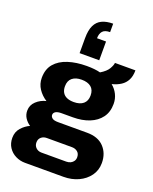

<svg xmlns="http://www.w3.org/2000/svg" viewBox="-187 -961 1006 1260"><g transform="rotate(20 316.0 -331.0)"><path d="M147 197Q112 197 81 181.5Q50 166 31.5 137.5Q13 109 13 71Q13 29 38.5 0.5Q64 -28 96 -42Q73 -57 58.5 -79.5Q44 -102 44 -130Q44 -169 73 -196Q102 -223 141 -232Q105 -255 82.5 -289Q60 -323 60 -365Q60 -426 92.5 -464Q125 -502 182 -520.5Q239 -539 312 -539Q341 -539 364.5 -536.5Q388 -534 407 -529Q447 -553 462 -579Q477 -605 478 -621H621Q621 -581 607 -553.5Q593 -526 567 -509Q541 -492 505 -483Q532 -461 547 -430.5Q562 -400 562 -365Q562 -308 533.5 -269.5Q505 -231 455 -211Q405 -191 340 -191H262Q234 -191 220.5 -182.5Q207 -174 207 -160Q207 -147 219 -137.5Q231 -128 260 -128H463Q540 -128 581 -84.5Q622 -41 622 26Q622 77 594 115.5Q566 154 519.5 175.5Q473 197 416 197ZM226 97H399Q416 97 429 90.5Q442 84 449.5 72.5Q457 61 457 46Q457 21 441 8Q425 -5 402 -5H226Q203 -5 187.5 8.5Q172 22 172 45Q172 68 187.5 82.5Q203 97 226 97ZM311 -287Q354 -287 377.5 -307Q401 -327 401 -365Q401 -404 377.5 -423.5Q354 -443 311 -443Q270 -443 246 -423.5Q222 -404 222 -365Q222 -340 232 -322.5Q242 -305 262 -296Q282 -287 311 -287ZM379 -859V-800Q343 -800 327.5 -782.5Q312 -765 312 -733H375V-602H238V-706Q238 -762 254 -795.5Q270 -829 301.5 -844Q333 -859 379 -859Z"/></g></svg>

Font: Archivo SemiBold ExtraBold
Style: Regular
Weight: 800
Version: Version 2.001